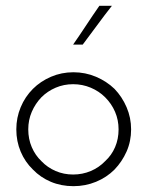

<svg xmlns="http://www.w3.org/2000/svg" viewBox="-20 -632 505 659"><path d="M373 -50Q399 -77 414.5 -112Q430 -147 430 -188Q430 -228 414.5 -264Q399 -300 373 -327Q346 -353 309.5 -368.5Q273 -384 232 -384Q191 -384 155 -368.5Q119 -353 93 -327Q66 -300 51 -264Q36 -228 36 -188Q36 -147 51 -111.5Q66 -76 93 -50Q119 -23 154.5 -8Q190 7 232 7Q273 7 309.5 -8Q346 -23 373 -50ZM122 -79Q101 -99 89 -127Q77 -155 77 -188Q77 -220 89 -248Q101 -276 122 -298Q143 -319 171 -331Q199 -343 231 -343Q263 -343 291.5 -331Q320 -319 341 -298Q363 -276 375 -248Q387 -220 387 -188Q387 -155 375 -127Q363 -99 341 -79Q320 -57 291.5 -45Q263 -33 231 -33Q199 -33 171 -45Q143 -57 122 -79ZM264 -479Q289 -512 313.5 -545.5Q338 -579 364 -612H321Q298 -579 276 -545.5Q254 -512 231 -479Z"/></svg>

Font: Josefin Slab Thin
Style: Regular
Weight: 400
Version: Version 2.000